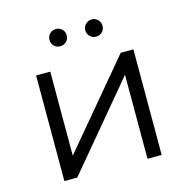

<svg xmlns="http://www.w3.org/2000/svg" viewBox="-99 -755 830 850"><g transform="rotate(-15 316.0 -330.0)"><path d="M93 -484H158V-99L481 -484H539V0H474V-385L152 0H93ZM191 -620Q191 -637 202.5 -648.5Q214 -660 231 -660Q247 -660 258.5 -648.5Q270 -637 270 -620.5Q270 -604 258.5 -592.5Q247 -581 230.5 -581Q214 -581 202.5 -592Q191 -603 191 -620ZM395 -660Q411 -660 422.5 -648.5Q434 -637 434 -620Q434 -603 422.5 -592Q411 -581 394.5 -581Q378 -581 366.5 -592.5Q355 -604 355 -620.5Q355 -637 367 -648.5Q379 -660 395 -660Z"/></g></svg>

Font: Montserrat Ace
Style: Regular
Weight: 400
Designer: Julieta Ulanovsky
Foundry: Julieta Ulanovsky
Version: Version 1